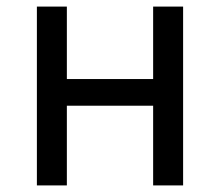

<svg xmlns="http://www.w3.org/2000/svg" viewBox="-20 -563 668 583"><path d="M92 0H183V-242H445V0H536V-543H445V-323H183V-543H92Z"/></svg>

Font: Microsoft YaHei
Style: Regular
Weight: 400
Designer: Ryoko NISHIZUKA 西塚涼子 (kana, bopomofo & ideographs); Paul D. Hunt (Latin, Greek & Cyrillic); Sandoll Communications 산돌커뮤니
Foundry: Adobe
Version: Version 2.001;hotconv 1.0.111;makeotfexe 2.5.65597